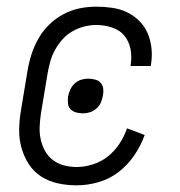

<svg xmlns="http://www.w3.org/2000/svg" viewBox="-20 -548 540 576"><path d="M210 8Q181 8 153.5 2Q126 -4 103.5 -18.5Q81 -33 66.5 -55.5Q52 -78 44.5 -104.5Q37 -131 37.5 -160Q38 -189 43 -218L63 -338Q67 -362 75 -386.5Q83 -411 96 -433.5Q109 -456 128 -474.5Q147 -493 170.5 -505.5Q194 -518 219 -523Q244 -528 269 -528Q293 -528 317 -524.5Q341 -521 361.5 -511Q382 -501 398 -485Q414 -469 423 -448Q432 -427 434.5 -403Q437 -379 433 -355V-350H372V-353Q376 -378 371.5 -401Q367 -424 353 -441Q339 -458 316 -465.5Q293 -473 269 -473Q251 -473 233 -468.5Q215 -464 198 -454.5Q181 -445 168 -430.5Q155 -416 145.5 -399Q136 -382 131 -364Q126 -346 123 -329L103 -209Q100 -189 99 -169Q98 -149 102 -130.5Q106 -112 115 -95.5Q124 -79 138.5 -68Q153 -57 171.5 -52Q190 -47 210 -47Q234 -47 259 -55Q284 -63 304 -79Q324 -95 338.5 -117Q353 -139 361 -163L414 -143Q403 -112 383.5 -83Q364 -54 336.5 -32.5Q309 -11 275.5 -1.5Q242 8 210 8ZM229 -208Q219 -208 209 -210.5Q199 -213 192 -220Q185 -227 184 -237Q183 -247 184 -258Q186 -268 190.5 -278.5Q195 -289 203.5 -297Q212 -305 222.5 -308.5Q233 -312 244 -312Q254 -312 264.5 -309.5Q275 -307 281.5 -300Q288 -293 289.5 -283Q291 -273 289 -262Q287 -252 283 -241.5Q279 -231 270 -223Q261 -215 250.5 -211.5Q240 -208 229 -208Z"/></svg>

Font: Iosevka Curly Slab Light
Style: Italic
Weight: 300
Italic angle: -9°
Monospace: yes
Designer: Belleve Invis
Foundry: Belleve Invis
Version: Version 22.1.2; ttfautohint (v1.8.4)